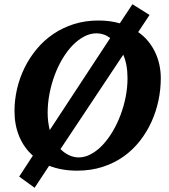

<svg xmlns="http://www.w3.org/2000/svg" viewBox="-20 -783 792 899"><path d="M577.1 -417Q577.1 -449.2 572 -476.8Q566.9 -504.4 557.1 -526.9L263.2 -85Q282.7 -65.4 304.7 -55.7Q326.7 -45.9 348.1 -45.9Q377.4 -45.9 406 -61.3Q434.6 -76.7 460 -103.5Q485.4 -130.4 506.8 -166.3Q528.3 -202.1 543.9 -243.4Q559.6 -284.7 568.4 -329.1Q577.1 -373.5 577.1 -417ZM496.1 -605Q481 -616.2 464.8 -621.6Q448.7 -627 432.1 -627Q402.3 -627 373.8 -611.8Q345.2 -596.7 319.8 -570.6Q294.4 -544.4 272.9 -508.5Q251.5 -472.7 236.1 -431.4Q220.7 -390.1 211.9 -345Q203.1 -299.8 203.1 -254.9Q203.1 -232.4 205.8 -212.4Q208.5 -192.4 212.9 -173.8ZM732.9 -417Q732.9 -365.7 722.2 -313.7Q711.4 -261.7 689.7 -213.6Q668 -165.5 635.3 -123.5Q602.5 -81.5 559.1 -50.5Q515.6 -19.5 460.9 -1.7Q406.2 16.1 340.8 16.1Q304.2 16.1 271.5 10.3Q238.8 4.4 210 -6.8L142.1 96.2L69.8 43.9L133.8 -54.2Q91.8 -91.8 69.8 -144.8Q47.9 -197.8 47.9 -263.2Q47.9 -314.9 59.8 -366.7Q71.8 -418.5 95 -465.6Q118.2 -512.7 151.9 -553.2Q185.5 -593.8 229.2 -623.5Q272.9 -653.3 326.2 -670.2Q379.4 -687 440.9 -687Q468.8 -687 493.7 -683.6Q518.6 -680.2 541 -673.8L600.1 -763.2L680.2 -712.9L627 -632.8Q653.8 -614.3 673.6 -590.1Q693.4 -565.9 706.5 -538.1Q719.7 -510.3 726.3 -479.5Q732.9 -448.7 732.9 -417Z"/></svg>

Font: Charis SIL
Style: Bold Italic
Weight: 700
Italic angle: -11°
Foundry: SIL International
Version: Version 4.112